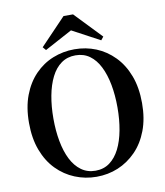

<svg xmlns="http://www.w3.org/2000/svg" viewBox="-103 -1051 991 1154"><g transform="rotate(-10 392.5 -474.0)"><path d="M422 -967 578 -804 562 -784 353 -896H433L225 -784L208 -804L364 -967ZM393 19Q324 19 261.5 -6.5Q199 -32 151 -81Q103 -130 75.5 -202.5Q48 -275 48 -370Q48 -465 75.5 -537.5Q103 -610 151 -659.5Q199 -709 261.5 -734Q324 -759 393 -759Q463 -759 524.5 -734Q586 -709 634.5 -659.5Q683 -610 710.5 -537.5Q738 -465 738 -370Q738 -276 710.5 -203.5Q683 -131 634.5 -81.5Q586 -32 524.5 -6.5Q463 19 393 19ZM393 -18Q443 -18 479.5 -45Q516 -72 540 -119.5Q564 -167 576 -231.5Q588 -296 588 -370Q588 -445 576 -509Q564 -573 540 -621Q516 -669 479.5 -695.5Q443 -722 393 -722Q343 -722 306 -695.5Q269 -669 245 -621Q221 -573 209 -509Q197 -445 197 -370Q197 -296 209 -231.5Q221 -167 245 -119.5Q269 -72 306 -45Q343 -18 393 -18Z"/></g></svg>

Font: Noto Serif KR ExtraLight
Style: Bold
Weight: 700
Version: Version 2.002-H1;hotconv 1.1.0;makeotfexe 2.6.0